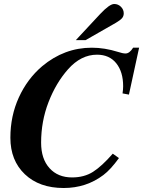

<svg xmlns="http://www.w3.org/2000/svg" viewBox="-20 -924 717 962"><path d="M677 -685 626 -450 594 -456Q597 -476 597 -492Q597 -564 562.5 -607Q528 -650 466 -650Q386 -650 321 -577Q260 -508 223 -412Q186 -316 186 -209Q186 -128 228 -81.5Q270 -35 341 -35Q402 -35 446 -63Q490 -91 545 -154L576 -132Q534 -74 498 -47Q412 18 299 18Q177 18 104.5 -51Q32 -120 32 -234Q32 -343 74.5 -436Q117 -529 191 -592Q302 -685 440 -685Q504 -685 571 -664Q595 -656 609 -656Q629 -656 647 -685ZM409 -723H360L482 -854Q529 -904 552 -904Q572 -904 586 -890Q600 -876 600 -857Q600 -843 591.5 -833Q583 -823 561 -810Z"/></svg>

Font: STIX
Style: Bold Italic
Weight: 700
Italic angle: -16.33°
Designer: MicroPress Inc., with final additions and corrections provided by Coen Hoffman, Elsevier (retired)
Version: Version 1.1.1